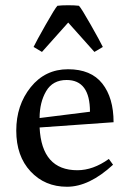

<svg xmlns="http://www.w3.org/2000/svg" viewBox="-20 -696 490 732"><path d="M275 -47Q335 -47 395 -90L411 -68Q320 16 235.5 16Q151 16 96.5 -42.5Q42 -101 42 -198Q42 -295 97 -363.5Q152 -432 239.5 -432Q327 -432 370 -377.5Q413 -323 413 -230L131 -210Q139 -47 275 -47ZM234 -391Q181 -391 156 -348.5Q131 -306 131 -246L323 -270Q323 -391 234 -391ZM281 -674Q290 -665 326 -601.5Q362 -538 372 -517L340 -498L240 -610L140 -498L108 -517Q118 -538 154 -601.5Q190 -665 199 -674Q215 -676 240 -676Q265 -676 281 -674Z"/></svg>

Font: Buenard
Style: Regular
Weight: 400
Designer: Gustavo Ibarra
Foundry: FontFuror
Version: Version 1.001 2011